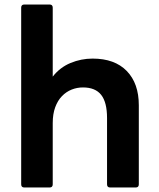

<svg xmlns="http://www.w3.org/2000/svg" viewBox="-20 -795 705 852"><path d="M88 37Q74 37 74 23V-761Q74 -775 88 -775H200Q214 -775 214 -761V-455Q246 -496 293 -515.5Q340 -535 391 -535Q489 -535 542.5 -480Q596 -425 596 -328V23Q596 37 582 37H469Q455 37 455 23V-271Q455 -341 429 -374Q403 -407 348 -407Q322 -407 298 -397.5Q274 -388 255 -368.5Q236 -349 225 -319Q214 -289 214 -249V23Q214 37 200 37Z"/></svg>

Font: LINE Seed JP_TTF Bold
Style: Regular
Weight: 700
Designer: LINE & Fontrix & Fontworks
Version: Version 1.009